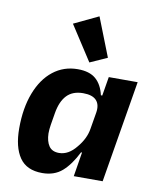

<svg xmlns="http://www.w3.org/2000/svg" viewBox="-90 -875 779 956"><g transform="rotate(10 300.0 -397.0)"><path d="M347 0 367 -123H362Q329 -57 289.5 -22.5Q250 12 189 12Q110 12 74 -40.5Q38 -93 38 -188Q38 -290 67.5 -367Q97 -444 150.5 -486Q204 -528 275 -528Q334 -528 366 -500.5Q398 -473 410 -420H417L433 -516H579L493 0ZM341 -150Q380 -196 388 -247L402 -330Q409 -371 389 -393Q369 -415 322 -415Q269 -415 239.5 -384Q210 -353 200 -293L190 -233Q186 -209 186 -188Q187 -148 203 -124.5Q219 -101 254 -101Q302 -101 341 -150ZM211 -747 335 -806 412 -610 325 -571Z"/></g></svg>

Font: iA Writer Mono V
Style: Regular
Weight: 400
Italic angle: -9.5°
Designer: Mike Abbink, Paul van der Laan, Pieter van Rosmalen
Foundry: Bold Monday
Version: Version 2.000